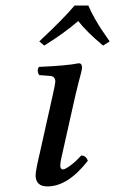

<svg xmlns="http://www.w3.org/2000/svg" viewBox="-20 -665 417 695"><path d="M252.9 -319.8 209 -124Q198.2 -80.1 198.2 -65.9Q198.2 -51.8 208 -51.8Q215.8 -51.8 235.6 -66.4Q255.4 -81.1 273.9 -102.1Q291.5 -102.1 297.9 -83Q225.6 9.8 151.9 9.8Q108.9 9.8 108.9 -30.8Q108.9 -46.9 125 -115.2L170.9 -320.8Q180.2 -361.8 180.2 -369.1Q180.2 -388.7 162.1 -390.1L122.1 -393.1Q117.2 -399.9 116.7 -408.2Q116.2 -416.5 121.1 -422.9Q223.1 -427.2 265.1 -436Q276.9 -436 276.9 -420.9Q276.9 -414.6 273.9 -402.8Q271 -391.1 264.6 -367.4Q258.3 -343.8 252.9 -319.8ZM250 -645H299.8Q309.1 -622.6 323.5 -597.4Q337.9 -572.3 347.9 -557.4Q357.9 -542.5 377 -515.1L353 -500Q292 -551.3 263.2 -588.9Q213.9 -545.9 140.1 -500L122.1 -515.1Q210 -597.2 250 -645Z"/></svg>

Font: Common Serif News
Style: Italic
Weight: 450
Italic angle: -12°
Designer: Philipp H. Poll, Khaled Hosny
Foundry: Stefan Peev, Context Ltd.
Version: Version 1.026